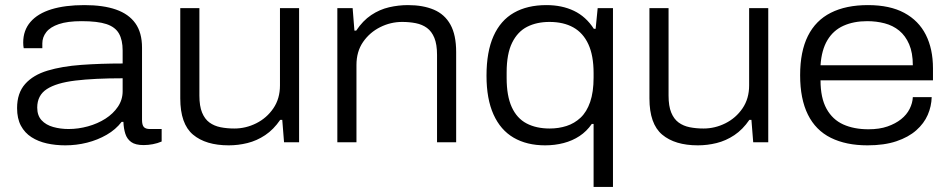

<svg xmlns="http://www.w3.org/2000/svg" viewBox="-20 -558 3729 753"><path d="M236 12Q198 12 164 4.5Q130 -3 103.5 -20Q77 -37 62 -65Q47 -93 47 -134Q47 -193 78.5 -228.5Q110 -264 166.5 -281Q223 -298 298.5 -303.5Q374 -309 461 -309V-360Q461 -401 446.5 -426.5Q432 -452 397.5 -463.5Q363 -475 300 -475Q245 -475 211 -463.5Q177 -452 161.5 -432Q146 -412 146 -388V-369H73Q72 -374 71.5 -379Q71 -384 71 -391Q71 -439 99.5 -472Q128 -505 181.5 -521.5Q235 -538 311 -538Q385 -538 435 -520.5Q485 -503 511 -466.5Q537 -430 537 -371V-88Q537 -68 544 -60Q551 -52 568 -52H614V-3Q598 4 579.5 7.5Q561 11 543 11Q511 11 494.5 -1Q478 -13 471.5 -33.5Q465 -54 464 -80H457Q434 -50 398.5 -29.5Q363 -9 321.5 1.5Q280 12 236 12ZM249 -52Q287 -52 325 -62.5Q363 -73 393.5 -92.5Q424 -112 442.5 -139.5Q461 -167 461 -200V-251Q350 -251 275.5 -242Q201 -233 163.5 -208.5Q126 -184 126 -136Q126 -105 143 -86.5Q160 -68 188.5 -60Q217 -52 249 -52Z M877 12Q787 12 737 -30Q687 -72 687 -172V-526H762V-183Q762 -142 772.5 -116.5Q783 -91 801.5 -77.5Q820 -64 845 -59Q870 -54 899 -54Q944 -54 985 -74.5Q1026 -95 1052 -133Q1078 -171 1078 -223V-526H1153V0H1094L1087 -88H1079Q1053 -50 1020 -28Q987 -6 950.5 3Q914 12 877 12Z M1303 0V-526H1363L1370 -438H1377Q1403 -477 1436 -499Q1469 -521 1506 -529.5Q1543 -538 1580 -538Q1639 -538 1681.5 -520Q1724 -502 1746.5 -461.5Q1769 -421 1769 -354V0H1694V-343Q1694 -384 1683.5 -409.5Q1673 -435 1654.5 -448.5Q1636 -462 1611 -467Q1586 -472 1557 -472Q1512 -472 1471 -451.5Q1430 -431 1404 -393.5Q1378 -356 1378 -303V0Z M2308 175V-72H2301Q2281 -43 2253 -24.5Q2225 -6 2190.5 3Q2156 12 2118 12Q2046 12 1994.5 -18Q1943 -48 1915.5 -109Q1888 -170 1888 -261Q1888 -355 1915.5 -416.5Q1943 -478 1995.5 -508Q2048 -538 2123 -538Q2184 -538 2231 -515.5Q2278 -493 2309 -445H2316L2324 -526H2384V175ZM2136 -54Q2171 -54 2202 -64Q2233 -74 2257 -96.5Q2281 -119 2294.5 -158Q2308 -197 2308 -254V-271Q2308 -340 2287.5 -384.5Q2267 -429 2228.5 -450.5Q2190 -472 2135 -472Q2085 -472 2047.5 -453Q2010 -434 1988.5 -390.5Q1967 -347 1967 -274V-252Q1967 -182 1987 -138Q2007 -94 2045 -74Q2083 -54 2136 -54Z M2717 12Q2627 12 2577 -30Q2527 -72 2527 -172V-526H2602V-183Q2602 -142 2612.5 -116.5Q2623 -91 2641.5 -77.5Q2660 -64 2685 -59Q2710 -54 2739 -54Q2784 -54 2825 -74.5Q2866 -95 2892 -133Q2918 -171 2918 -223V-526H2993V0H2934L2927 -88H2919Q2893 -50 2860 -28Q2827 -6 2790.5 3Q2754 12 2717 12Z M3382 12Q3298 12 3238.5 -17.5Q3179 -47 3148.5 -108.5Q3118 -170 3118 -263Q3118 -356 3148.5 -417Q3179 -478 3238.5 -508Q3298 -538 3384 -538Q3470 -538 3526.5 -507.5Q3583 -477 3611 -421.5Q3639 -366 3639 -290V-243H3198Q3198 -174 3221.5 -131.5Q3245 -89 3287 -70Q3329 -51 3386 -51Q3429 -51 3460.5 -62Q3492 -73 3514 -90.5Q3536 -108 3547.5 -131Q3559 -154 3560 -177H3634Q3633 -141 3618.5 -107.5Q3604 -74 3573.5 -47Q3543 -20 3495.5 -4Q3448 12 3382 12ZM3198 -302H3560Q3560 -351 3545.5 -384.5Q3531 -418 3506.5 -438Q3482 -458 3449.5 -466.5Q3417 -475 3381 -475Q3328 -475 3288 -457Q3248 -439 3225 -400.5Q3202 -362 3198 -302Z"/></svg>

Font: Archivo SemiExpanded Light
Style: Regular
Weight: 300
Width: 6
Designer: Hector Gatti
Foundry: Omnibus-Type
Version: Version 2.001